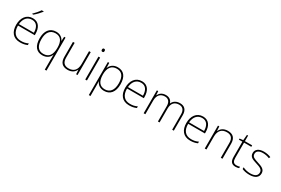

<svg xmlns="http://www.w3.org/2000/svg" viewBox="115 -2190 5625 3848"><g transform="rotate(30 2927.5 -266.0)"><path d="M403 -758V-766H357C330 -723 269 -653 227 -613V-606H256C308 -648 370 -715 403 -758ZM288 -540C136 -540 58 -415 58 -260C58 -100 136 10 299 10C365 10 413 0 465 -23V-61C404 -33 365 -25 300 -25C169 -25 97 -110 98 -263H486V-294C486 -434 423 -540 288 -540ZM288 -505C395 -505 446 -421 446 -297H99C111 -432 182 -505 288 -505Z M1005 0V234H1044V-530H1012L1006 -432H1004C979 -491 921 -540 828 -540C673 -540 601 -422 601 -263C601 -84 677 11 815 11C913 11 981 -41 1005 -112H1008C1006 -81 1005 -31 1005 0ZM818 -24C700 -24 641 -106 641 -263C641 -416 706 -505 831 -505C951 -505 1006 -424 1006 -273V-262C1005 -112 948 -24 818 -24Z M1627 -530H1588V-232C1588 -92 1518 -25 1402 -25C1307 -25 1255 -76 1255 -187V-530H1216V-183C1216 -55 1279 10 1399 10C1503 10 1562 -43 1587 -103H1589L1595 0H1627Z M1825 -724C1804 -724 1795 -709 1795 -688C1795 -667 1804 -652 1825 -652C1850 -652 1857 -667 1857 -688C1857 -709 1850 -724 1825 -724ZM1845 -530H1806V0H1845Z M2252 -540C2147 -540 2086 -480 2062 -414H2060L2056 -530H2024V234H2062V16C2062 -23 2062 -66 2060 -106H2062C2086 -42 2144 10 2244 10C2384 10 2467 -90 2467 -269C2467 -447 2391 -540 2252 -540ZM2249 -505C2367 -505 2427 -425 2427 -269C2427 -111 2359 -25 2242 -25C2127 -25 2062 -101 2062 -263V-269C2063 -419 2125 -505 2249 -505Z M2812 -540C2660 -540 2582 -415 2582 -260C2582 -100 2660 10 2823 10C2889 10 2937 0 2989 -23V-61C2928 -33 2889 -25 2824 -25C2693 -25 2621 -110 2622 -263H3010V-294C3010 -434 2947 -540 2812 -540ZM2812 -505C2919 -505 2970 -421 2970 -297H2623C2635 -432 2706 -505 2812 -505Z M3695 -540C3605 -540 3545 -499 3517 -434H3515C3495 -503 3440 -540 3365 -540C3271 -540 3221 -489 3198 -438H3195L3189 -530H3158V0H3197V-315C3197 -448 3266 -505 3362 -505C3435 -505 3488 -459 3488 -357V0H3526V-319C3526 -449 3591 -505 3692 -505C3765 -505 3818 -459 3818 -357V0H3856V-359C3856 -483 3791 -540 3695 -540Z M4226 -540C4074 -540 3996 -415 3996 -260C3996 -100 4074 10 4237 10C4303 10 4351 0 4403 -23V-61C4342 -33 4303 -25 4238 -25C4107 -25 4035 -110 4036 -263H4424V-294C4424 -434 4361 -540 4226 -540ZM4226 -505C4333 -505 4384 -421 4384 -297H4037C4049 -432 4120 -505 4226 -505Z M4799 -540C4696 -540 4637 -486 4612 -426H4609L4603 -530H4572V0H4611V-297C4611 -437 4680 -505 4796 -505C4890 -505 4943 -455 4943 -345V0H4982V-347C4982 -479 4916 -540 4799 -540Z M5288 -25C5219 -25 5195 -68 5195 -146V-496H5363V-530H5195V-659H5168L5156 -531L5076 -522V-496H5156V-143C5156 -43 5193 10 5285 10C5319 10 5344 4 5366 -4V-37C5345 -30 5319 -25 5288 -25Z M5809 -137C5809 -235 5725 -260 5634 -290C5549 -319 5487 -333 5487 -407C5487 -472 5542 -505 5633 -505C5685 -505 5743 -492 5781 -474L5796 -508C5752 -526 5697 -540 5634 -540C5520 -540 5448 -490 5448 -406C5448 -310 5520 -289 5616 -258C5707 -230 5770 -206 5770 -135C5770 -67 5722 -24 5608 -24C5546 -24 5485 -39 5435 -64V-24C5473 -6 5534 10 5607 10C5739 10 5809 -45 5809 -137Z"/></g></svg>

Font: Noto Sans Myanmar UI ExtraLight
Style: Regular
Weight: 200
Designer: Monotype Design Team
Foundry: Monotype Imaging Inc.
Version: Version 2.103